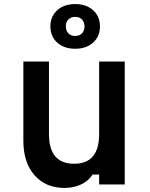

<svg xmlns="http://www.w3.org/2000/svg" viewBox="-20 -908 740 945"><path d="M594 -605V0H468V-49H436Q415 -17 378.5 0Q342 17 298 17Q205 17 150 -45.5Q95 -108 95 -215V-605H221V-248Q221 -102 345 -102Q468 -102 468 -248V-605ZM350 -668Q295 -668 261.5 -698.5Q228 -729 228 -778Q228 -827 261.5 -857.5Q295 -888 350 -888Q405 -888 438.5 -857.5Q472 -827 472 -778Q472 -729 438.5 -698.5Q405 -668 350 -668ZM350 -731Q371 -731 383.5 -744Q396 -757 396 -778Q396 -799 383.5 -812Q371 -825 350 -825Q329 -825 316.5 -812Q304 -799 304 -778Q304 -757 316.5 -744Q329 -731 350 -731Z"/></svg>

Font: Martian Mono Medium
Style: Regular
Weight: 500
Monospace: yes
Designer: Roman Shamin
Foundry: Evil Martians
Version: Version 1.000; ttfautohint (v1.8.4.7-5d5b)